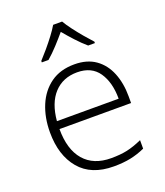

<svg xmlns="http://www.w3.org/2000/svg" viewBox="-141 -860 832 966"><g transform="rotate(-20 274.5 -377.0)"><path d="M289.1 -541Q356.9 -541 401.9 -509.3Q446.8 -477.5 469.2 -422.1Q491.7 -366.7 491.7 -295.9V-260.3H108.4Q108.4 -150.9 158.9 -92.3Q209.5 -33.7 303.7 -33.7Q352.5 -33.7 388.9 -41.5Q425.3 -49.3 470.2 -69.3V-23.9Q431.2 -6.3 392.1 1.7Q353 9.8 302.2 9.8Q181.6 9.8 119.6 -64Q57.6 -137.7 57.6 -260.7Q57.6 -340.3 84.2 -403.8Q110.8 -467.3 162.4 -504.2Q213.9 -541 289.1 -541ZM288.6 -498.5Q212.4 -498.5 165.3 -447.8Q118.2 -397 109.9 -302.2H440.4Q440.4 -389.6 403.1 -444.1Q365.7 -498.5 288.6 -498.5ZM305.7 -764.2Q317.9 -743.2 338.6 -715.6Q359.4 -688 382.3 -660.9Q405.3 -633.8 423.8 -613.8V-606H387.7Q360.4 -629.4 332.5 -659.7Q304.7 -689.9 281.7 -717.8Q258.3 -689.9 230.5 -659.7Q202.6 -629.4 175.3 -606H139.6V-613.8Q158.2 -633.8 181.2 -660.9Q204.1 -688 224.9 -715.6Q245.6 -743.2 257.8 -764.2Z"/></g></svg>

Font: Open Sans Light
Style: Regular
Weight: 300
Designer: Monotype Design Team
Foundry: Monotype Imaging Inc.
Version: Version 3.000; ttfautohint (v1.8.4)